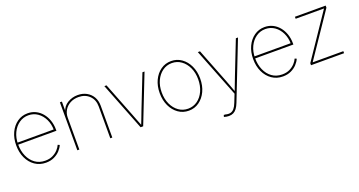

<svg xmlns="http://www.w3.org/2000/svg" viewBox="-43 -1176 3768 2015"><g transform="rotate(-20 1841.0 -168.0)"><path d="M286.6 10.3Q217.3 10.3 164.6 -26.1Q111.8 -62.5 82.5 -125.2Q53.2 -188 53.2 -267.1Q53.2 -346.2 82.5 -408.7Q111.8 -471.2 163.1 -507.3Q214.4 -543.5 279.8 -543.5Q328.1 -543.5 368.7 -523.7Q409.2 -503.9 439.2 -468Q469.2 -432.1 485.8 -384.3Q502.4 -336.4 502.4 -279.8V-267.6H64.9V-290H489.3L480 -282.2Q480 -349.6 453.9 -403.8Q427.7 -458 382.6 -489.5Q337.4 -521 279.8 -521Q222.2 -521 176 -488.5Q129.9 -456.1 102.8 -399.7Q75.7 -343.3 75.7 -271V-269Q75.7 -197.3 101.1 -139.2Q126.5 -81.1 173.8 -46.6Q221.2 -12.2 286.6 -12.2Q335.4 -12.2 371.1 -29.8Q406.7 -47.4 430.4 -73.5Q454.1 -99.6 464.4 -124.5L484.4 -115.7Q472.2 -85.9 445.6 -56.9Q418.9 -27.8 378.9 -8.8Q338.9 10.3 286.6 10.3Z M661.1 -356V0H638.7V-535.6H661.1V-418.5H655.3Q672.9 -481 724.9 -512.2Q776.9 -543.5 838.9 -543.5Q895 -543.5 937.7 -519.8Q980.5 -496.1 1004.9 -454.1Q1029.3 -412.1 1029.3 -356V0H1006.8V-356Q1006.8 -430.2 960 -475.6Q913.1 -521 838.9 -521Q788.1 -521 747.8 -499.8Q707.5 -478.5 684.3 -441.2Q661.1 -403.8 661.1 -356Z M1345.2 0 1135.3 -535.6H1159.2L1304.7 -164.1Q1319.3 -127 1333.5 -89.4Q1347.7 -51.8 1362.8 -14.6H1356.9Q1372.1 -51.8 1386.2 -89.4Q1400.4 -127 1414.6 -164.1L1560.5 -535.6H1584L1374 0Z M1882.3 10.3Q1816.9 10.3 1765.6 -26.1Q1714.4 -62.5 1685.1 -125Q1655.8 -187.5 1655.8 -267.1Q1655.8 -346.2 1685.1 -408.7Q1714.4 -471.2 1765.6 -507.3Q1816.9 -543.5 1882.3 -543.5Q1946.8 -543.5 1997.8 -507.3Q2048.8 -471.2 2078.4 -408.7Q2107.9 -346.2 2107.9 -267.1Q2107.9 -187.5 2078.6 -125Q2049.3 -62.5 1998.3 -26.1Q1947.3 10.3 1882.3 10.3ZM1882.3 -12.2Q1940.9 -12.2 1986.8 -45.2Q2032.7 -78.1 2059.1 -136Q2085.4 -193.8 2085.4 -267.1Q2085.4 -339.8 2058.8 -397.5Q2032.2 -455.1 1986.3 -488Q1940.4 -521 1882.3 -521Q1823.7 -521 1777.6 -487.8Q1731.4 -454.6 1704.8 -397.2Q1678.2 -339.8 1678.2 -267.1Q1678.2 -193.8 1704.8 -136Q1731.4 -78.1 1777.6 -45.2Q1823.7 -12.2 1882.3 -12.2Z M2203.6 197.8 2209.5 177.2 2227.1 178.2Q2257.8 187 2281.7 181.6Q2305.7 176.3 2324 154.8Q2342.3 133.3 2356.9 95.2L2392.1 5.9L2179.2 -535.6H2203.6L2349.1 -164.1Q2364.3 -125.5 2378.4 -87.2Q2392.6 -48.8 2406.2 -10.3H2399.9Q2414.6 -48.8 2429 -87.2Q2443.4 -125.5 2458.5 -164.1L2604 -535.6H2627.9L2377.9 103.5Q2363.8 139.6 2346.7 162.4Q2329.6 185.1 2308.1 195.8Q2286.6 206.5 2258.3 206.5Q2244.6 206.5 2231.7 204.3Q2218.8 202.1 2203.6 197.8Z M2933.1 10.3Q2863.8 10.3 2811 -26.1Q2758.3 -62.5 2729 -125.2Q2699.7 -188 2699.7 -267.1Q2699.7 -346.2 2729 -408.7Q2758.3 -471.2 2809.6 -507.3Q2860.8 -543.5 2926.3 -543.5Q2974.6 -543.5 3015.1 -523.7Q3055.7 -503.9 3085.7 -468Q3115.7 -432.1 3132.3 -384.3Q3148.9 -336.4 3148.9 -279.8V-267.6H2711.4V-290H3135.7L3126.5 -282.2Q3126.5 -349.6 3100.3 -403.8Q3074.2 -458 3029.1 -489.5Q2983.9 -521 2926.3 -521Q2868.7 -521 2822.5 -488.5Q2776.4 -456.1 2749.3 -399.7Q2722.2 -343.3 2722.2 -271V-269Q2722.2 -197.3 2747.6 -139.2Q2772.9 -81.1 2820.3 -46.6Q2867.7 -12.2 2933.1 -12.2Q2981.9 -12.2 3017.6 -29.8Q3053.2 -47.4 3076.9 -73.5Q3100.6 -99.6 3110.8 -124.5L3130.9 -115.7Q3118.7 -85.9 3092 -56.9Q3065.4 -27.8 3025.4 -8.8Q2985.4 10.3 2933.1 10.3Z M3248.5 0V-22.5L3579.1 -511.2V-513.2H3263.7V-535.6H3606.9V-512.2L3276.4 -24.4V-22.5H3617.7V0Z"/></g></svg>

Font: Inter 20pt Thin
Style: Regular
Weight: 250
Version: Version 4.001;git-66647c0bb